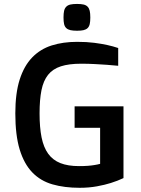

<svg xmlns="http://www.w3.org/2000/svg" viewBox="-20 -919 699 955"><path d="M56.2 -355Q56.2 -455.1 77.9 -523.2Q99.6 -591.3 139.9 -633.1Q180.2 -674.8 236.8 -692.9Q293.5 -710.9 363.8 -710.9Q411.1 -710.9 448.5 -706.1Q485.8 -701.2 512.7 -695.3Q543.5 -688.5 567.9 -680.2V-591.8Q541.5 -594.7 511.2 -596.7Q485.4 -598.6 452.1 -600.3Q418.9 -602.1 383.8 -602.1Q322.8 -602.1 282.7 -589.1Q242.7 -576.2 219.2 -546.9Q195.8 -517.6 186.3 -470.5Q176.8 -423.3 176.8 -355Q176.8 -285.2 186.8 -235.6Q196.8 -186 219.7 -154.3Q242.7 -122.6 280.3 -107.7Q317.9 -92.8 373 -92.8Q397 -92.8 416.5 -94.2Q436 -95.7 449.7 -98.1Q465.8 -100.6 478 -104V-283.2H351.1V-390.1H594.2V-33.2Q565.4 -19.5 531.2 -8.8Q502 0.5 462.2 7.8Q422.4 15.1 376 15.1Q300.3 15.1 241 -2Q181.6 -19 140.6 -61.5Q99.6 -104 77.9 -175.3Q56.2 -246.6 56.2 -355ZM363.3 -766.1Q343.3 -766.1 330.3 -769Q317.4 -772 309.6 -779.3Q301.8 -786.6 298.8 -799.3Q295.9 -812 295.9 -832Q295.9 -852.1 298.8 -865Q301.8 -877.9 309.6 -885.7Q317.4 -893.6 330.3 -896.5Q343.3 -899.4 363.3 -899.4Q382.8 -899.4 395.5 -896.5Q408.2 -893.6 415.8 -885.7Q423.3 -877.9 426.3 -865Q429.2 -852.1 429.2 -832Q429.2 -812 426.3 -799.3Q423.3 -786.6 415.8 -779.3Q408.2 -772 395.5 -769Q382.8 -766.1 363.3 -766.1Z"/></svg>

Font: Doppio One
Style: Regular
Weight: 400
Designer: Szymon Celej
Foundry: Szymon Celej
Version: Version 1.002